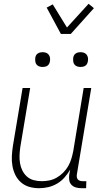

<svg xmlns="http://www.w3.org/2000/svg" viewBox="-20 -984 540 1012"><path d="M186 8Q159 8 134.5 1Q110 -6 91 -22.5Q72 -39 61 -61.5Q50 -84 45.5 -109.5Q41 -135 42.5 -162Q44 -189 48 -215L99 -520H139L87 -209Q84 -188 83 -166.5Q82 -145 85.5 -124Q89 -103 98 -85Q107 -67 122 -53.5Q137 -40 157.5 -34.5Q178 -29 200 -29Q220 -29 240 -33Q260 -37 278.5 -47.5Q297 -58 313 -74Q329 -90 339.5 -108.5Q350 -127 356 -147Q362 -167 366 -187L421 -520H461L385 -64Q384 -57 385 -50Q386 -43 390.5 -38Q395 -33 402 -31Q409 -29 416 -29H435L434 8H409Q394 8 380 4Q366 0 356.5 -10Q347 -20 345 -34.5Q343 -49 345 -64L350 -90Q337 -68 320 -48.5Q303 -29 280.5 -16Q258 -3 234 2.5Q210 8 186 8ZM405 -631Q395 -631 386.5 -634Q378 -637 372.5 -644Q367 -651 366 -660.5Q365 -670 366 -680Q367 -686 370 -692Q373 -698 379 -702Q385 -706 391.5 -707.5Q398 -709 404 -709Q414 -709 422.5 -706Q431 -703 436.5 -696Q442 -689 443.5 -679.5Q445 -670 443 -660Q442 -654 439 -648Q436 -642 430.5 -638Q425 -634 418 -632.5Q411 -631 405 -631ZM205 -631Q195 -631 186.5 -634Q178 -637 172.5 -644Q167 -651 166 -660.5Q165 -670 166 -680Q167 -686 170 -692Q173 -698 179 -702Q185 -706 191.5 -707.5Q198 -709 204 -709Q214 -709 222.5 -706Q231 -703 236.5 -696Q242 -689 243.5 -679.5Q245 -670 243 -660Q242 -654 239 -648Q236 -642 230.5 -638Q225 -634 218 -632.5Q211 -631 205 -631ZM301 -805 226 -944 258 -961 333 -839 447 -964 475 -941 353 -805Z"/></svg>

Font: Iosevka Extralight
Style: Italic
Weight: 200
Italic angle: -9°
Monospace: yes
Designer: Belleve Invis
Foundry: Belleve Invis
Version: Version 32.5.0; ttfautohint (v1.8.4)